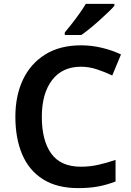

<svg xmlns="http://www.w3.org/2000/svg" viewBox="-20 -957 675 987"><path d="M396 -614Q300 -614 247.5 -545Q195 -476 195 -356Q195 -235 243.5 -167.5Q292 -100 396 -100Q441 -100 484 -109.5Q527 -119 574 -135V-24Q530 -7 485 1.5Q440 10 382 10Q273 10 201 -35.5Q129 -81 94 -163.5Q59 -246 59 -357Q59 -465 98 -547.5Q137 -630 212.5 -677Q288 -724 397 -724Q450 -724 503 -711.5Q556 -699 602 -677L557 -569Q519 -587 478.5 -600.5Q438 -614 396 -614ZM568 -927Q556 -913 535 -893Q514 -873 489.5 -851Q465 -829 441 -809.5Q417 -790 398 -777H313V-790Q329 -809 349 -834.5Q369 -860 388.5 -887.5Q408 -915 421 -937H568Z"/></svg>

Font: Noto Sans Kawi SemiBold
Style: Regular
Weight: 600
Designer: Fadhl Haqq
Version: Version 1.000